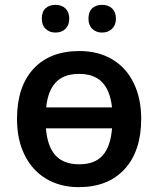

<svg xmlns="http://www.w3.org/2000/svg" viewBox="-20 -760 651 790"><path d="M208 -626Q234 -626 249.5 -641.5Q265 -657 265 -683Q265 -710 249.5 -725Q234 -740 208 -740Q183 -740 167.5 -726Q152 -712 152 -683Q152 -656 168 -641Q184 -626 208 -626ZM400 -626Q425 -626 441 -641.5Q457 -657 457 -683Q457 -710 441.5 -725Q426 -740 400 -740Q375 -740 359.5 -726Q344 -712 344 -683Q344 -656 360 -641Q376 -626 400 -626ZM307 -550Q185 -550 117.5 -476.5Q50 -403 50 -271Q50 -185 81 -123Q112 -59 170 -24.5Q228 10 304 10Q425 10 493 -64.5Q561 -139 561 -271Q561 -355 530 -418.5Q499 -482 441.5 -516Q384 -550 307 -550ZM441 -318H170Q177 -387 210 -421.5Q243 -456 305 -456Q367 -456 400 -422Q433 -388 441 -318ZM169 -232H441Q435 -157 402.5 -120.5Q370 -84 306 -84Q242 -84 208.5 -120.5Q175 -157 169 -232Z"/></svg>

Font: OpenSansMMV
Style: Semibold
Weight: 600
Designer: Steve Matteson
Foundry: Ascender Corporation
Version: Version 6.000